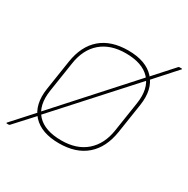

<svg xmlns="http://www.w3.org/2000/svg" viewBox="-147 -662 821 837"><g transform="rotate(30 263.5 -243.5)"><path d="M-7 51Q-8 51 -8.5 49.5Q-9 48 -8 47L87 -58L90 -62L422 -430L427 -435L518 -536Q520 -538 521 -538Q522 -538 523 -538H534Q536 -538 536.5 -537Q537 -536 535 -534L438 -426L433 -421L99 -52L95 -46L9 48Q6 51 3 51ZM233 12Q144 12 100.5 -35.5Q57 -83 70 -168L93 -318Q106 -402 157 -446Q208 -490 294 -490Q383 -490 426.5 -442.5Q470 -395 457 -310L434 -160Q421 -77 370 -32.5Q319 12 233 12ZM236 -4Q313 -4 360 -45Q407 -86 418 -160L441 -310Q453 -389 413.5 -431.5Q374 -474 291 -474Q214 -474 167 -433.5Q120 -393 109 -318L86 -168Q74 -89 113 -46.5Q152 -4 236 -4Z"/></g></svg>

Font: Sofia Sans Hairline
Style: Italic
Weight: 1
Italic angle: -9°
Designer: Botio Nikoltchev, Ani Petrova
Foundry: lettersoup
Version: Version 4.102